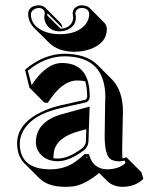

<svg xmlns="http://www.w3.org/2000/svg" viewBox="-20 -643 577 729"><path d="M385.7 -533.2Q385.7 -480.5 325.2 -457.5Q296.4 -446.8 263.7 -446.3Q200.2 -446.8 166 -481L109.4 -537.1Q87.4 -560.1 86.9 -589.8Q86.9 -613.8 112.8 -621.1Q119.6 -622.6 126 -623Q142.1 -622.6 151.9 -613.8L208.5 -557.1Q216.3 -548.3 216.8 -536.6L160.2 -592.8Q159.7 -587.4 159.2 -585L210 -534.2Q243.7 -535.2 254.9 -561.5Q257.8 -568.8 257.8 -576.2Q257.3 -582.5 256.8 -585Q255.9 -587.9 255.9 -591.8Q255.9 -612.8 278.8 -621.1Q284.7 -623 291 -623Q309.6 -622.6 320.3 -612.8L376.5 -556.2Q385.3 -545.9 385.7 -533.2ZM310.1 -47.9H306.2L312 -42Q311 -45.4 310.1 -47.9ZM182.6 -42.5Q190.9 -41 200.2 -41Q240.7 -41.5 292 -80.1Q305.7 -91.8 306.2 -106L307.6 -152.3L281.7 -145.5Q194.8 -122.1 184.6 -66.4Q183.1 -56.2 182.6 -45.4Q182.6 -43.5 182.6 -42.5ZM444.8 -41.5Q452.6 -43 460 -45.9L516.6 10.7L524.4 35.6Q494.6 66.4 444.3 66.4Q408.7 65.4 387.2 44.4L356.4 13.7Q302.7 58.1 258.8 64.5Q244.1 66.4 226.6 66.4Q161.6 65.9 129.4 33.7L72.8 -22.5Q45.4 -50.8 44.9 -98.1Q44.9 -173.8 138.2 -218.3Q170.9 -233.9 210.9 -243.2L304.2 -264.2Q310.5 -268.1 311 -275.9Q311 -310.5 303.7 -334.5Q290 -337.4 271.5 -337.4Q213.9 -335.9 161.6 -252.4L148.4 -253.4L91.8 -310.1L75.2 -377L78.1 -380.9Q147.9 -438.5 225.1 -439Q307.6 -438 349.1 -397.5L405.8 -340.8Q446.3 -298.8 446.8 -220.2Q446.8 -215.8 445.8 -174.8Q443.8 -87.9 443.8 -69.3Q443.8 -53.7 444.8 -41.5ZM317.4 -58.1 319.8 -50.8Q335.9 -0.5 388.2 0Q430.7 -1 456.5 -23.9L453.6 -33.2Q442.4 -30.8 433.1 -30.3Q408.2 -31.2 397 -40.5Q377.4 -60.1 377.4 -126Q377.4 -144 378.9 -231.9Q379.9 -272.5 379.9 -276.9Q378.4 -428.2 225.1 -429.2Q150.9 -428.7 85.9 -374.5L100.1 -319.8Q154.8 -403.3 214.8 -403.8Q311 -403.8 319.8 -299.3Q320.8 -287.6 320.8 -275.9Q319.8 -259.8 307.1 -254.4H306.6L213.4 -233.4Q95.7 -207 64 -137.7Q55.2 -118.2 55.2 -98.1Q55.2 -6.3 157.2 -0.5Q164.1 0 169.9 0Q223.6 0 263.2 -26.9Q278.8 -37.6 299.3 -55.7L302.2 -58.1ZM320.3 -238.3 315.9 -106Q314.9 -85.4 297.9 -71.8Q242.7 -31.2 200.2 -30.8Q147.5 -30.8 124.5 -70.3Q116.2 -85.9 116.2 -102.1Q116.2 -178.7 209.5 -208Q216.3 -210 222.2 -211.4ZM318.8 -589.8Q316.9 -611.8 291 -612.8Q272.5 -612.8 266.6 -596.7Q266.1 -593.8 266.1 -591.8Q266.1 -591.8 266.1 -589.4L266.6 -588.4Q268.1 -584 268.1 -576.7Q268.1 -576.7 268.1 -576.2Q268.1 -543.5 234.4 -529.3Q221.7 -524.4 208 -523.9Q168.9 -523.9 153.3 -555.7Q148.4 -566.4 147.9 -577.1Q148.4 -584.5 149.4 -588.4Q149.9 -591.3 149.9 -593.3Q147.9 -612.3 126 -612.8Q100.6 -609.4 97.2 -589.8Q97.2 -543.9 149.9 -522.9Q175.8 -513.2 207 -513.2Q277.3 -513.2 307.1 -553.7Q318.4 -570.3 318.8 -589.8Z"/></svg>

Font: Linux Biolinum Shadow O
Style: Regular
Weight: 400
Designer: Philipp H. Poll
Foundry: Philipp H. Poll
Version: Version 1.0.4